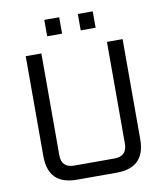

<svg xmlns="http://www.w3.org/2000/svg" viewBox="-93 -938 874 1015"><g transform="rotate(-10 344.0 -431.0)"><path d="M84 -153V-690H168V-144Q168 -76 236 -76H452Q520 -76 520 -144V-690H604V-153Q604 0 451 0H237Q84 0 84 -153ZM214 -774V-862H294V-774ZM394 -774V-862H474V-774Z"/></g></svg>

Font: Oxanium
Style: Regular
Weight: 400
Designer: Severin Meyer
Version: Version 1.001